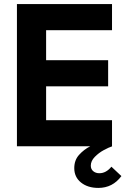

<svg xmlns="http://www.w3.org/2000/svg" viewBox="-20 -717 615 941"><path d="M63 -697H529V-569H206V-422H510V-294H206V-128H529V0H63ZM344 107Q344 68 367.5 42Q391 16 422 0H530Q514 5 489 18.5Q464 32 444.5 52Q425 72 425 95Q425 112 437 122Q449 132 467 132Q500 132 526 100L575 146Q532 204 462 204Q410 204 377 177.5Q344 151 344 107Z"/></svg>

Font: Hanken Grotesk ExtraBold
Style: Regular
Weight: 800
Designer: Alfredo Marco Pradil
Foundry: Hanken Design Co.
Version: Version 3.014